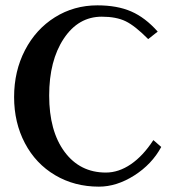

<svg xmlns="http://www.w3.org/2000/svg" viewBox="-20 -679 654 711"><path d="M547.9 -160.2 577.1 -134.8Q542.5 -70.8 477.3 -29.3Q412.1 12.2 346.2 12.2Q255.9 12.2 184.1 -30.3Q112.3 -72.8 72.3 -148.7Q32.2 -224.6 32.2 -319.8Q32.2 -415.5 72.5 -493.2Q112.8 -570.8 183.3 -615Q253.9 -659.2 340.8 -659.2Q414.1 -659.2 466.1 -636.5Q518.1 -613.8 564 -562L528.8 -534.2Q480 -583.5 445.3 -600.3Q410.6 -617.2 356.9 -617.2Q270 -617.2 216.1 -535.9Q162.1 -454.6 162.1 -325.2Q162.1 -193.8 219 -116.9Q275.9 -40 372.1 -40Q419.4 -40 464.6 -70.8Q509.8 -101.6 547.9 -160.2Z"/></svg>

Font: Common Serif
Style: Bold
Weight: 700
Designer: Philipp H. Poll, Khaled Hosny
Foundry: Stefan Peev, Context Ltd.
Version: Version 1.026